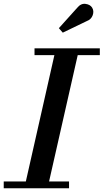

<svg xmlns="http://www.w3.org/2000/svg" viewBox="-61 -1009 555 1029"><path d="M404 -896 275.5 -834 254.5 -858 352.5 -967Q372.5 -991.5 397.2 -988.2Q422 -985 432.5 -968.5Q444 -950 435.8 -927.2Q427.5 -904.5 404 -896ZM-41 -36.5H77.5L230.5 -713.5H124V-750H474V-713.5H355.5L202 -36.5H309V0H-41Z"/></svg>

Font: Bodoni* 06pt Medium
Style: Italic
Weight: 500
Italic angle: -13°
Version: Version 2.3